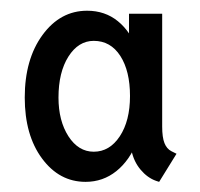

<svg xmlns="http://www.w3.org/2000/svg" viewBox="-20 -748 383 367"><path d="M143.6 -400.4Q93.3 -400.4 60.3 -445.1Q27.3 -489.7 27.3 -561.5Q27.3 -634.8 61.3 -681.2Q95.2 -727.5 146.5 -727.5Q180.7 -727.5 205.3 -707.5Q230 -687.5 243.4 -650.9Q256.8 -614.3 256.8 -564.5Q256.8 -515.1 242.4 -478.3Q228 -441.4 202.4 -420.9Q176.8 -400.4 143.6 -400.4ZM159.2 -458Q189.5 -458 209 -487.5Q228.5 -517.1 228.5 -564.5Q228.5 -612.3 210 -641.1Q191.4 -669.9 159.2 -669.9Q129.9 -669.9 110.8 -639.9Q91.8 -609.9 91.8 -561.5Q91.8 -517.1 110.8 -487.5Q129.9 -458 159.2 -458ZM284.2 -400.4 278.3 -402.3Q261.7 -408.2 248.8 -423.6Q235.8 -439 231.4 -460L237.3 -458H217.8L228.5 -488.3V-660.2L216.8 -675.8H226.6V-721.7H290V-505.9Q290 -485.4 294.4 -474.4Q298.8 -463.4 307.6 -459L317.4 -454.1Z"/></svg>

Font: Reddit Sans Condensed
Style: Regular
Weight: 400
Designer: Stephen Hutchings
Foundry: Reddit
Version: Version 1.014